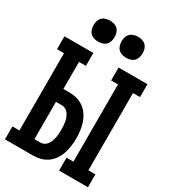

<svg xmlns="http://www.w3.org/2000/svg" viewBox="-227 -1073 1054 1186"><g transform="rotate(30 300.0 -480.0)"><path d="M390 0V-92H439V-643H390V-735H596V-643H546V-92H596V0ZM4 0V-92H54V-643H4V-735H210V-643H161V-450H204Q231 -450 257.5 -443Q284 -436 306 -420Q328 -404 343.5 -381Q359 -358 367.5 -332.5Q376 -307 379.5 -279.5Q383 -252 383 -225Q383 -198 379.5 -171Q376 -144 367.5 -118Q359 -92 343.5 -69Q328 -46 306 -30Q284 -14 257.5 -7Q231 0 204 0ZM161 -92H204Q218 -92 230.5 -99Q243 -106 251 -117.5Q259 -129 264 -142.5Q269 -156 271.5 -169.5Q274 -183 275 -197Q276 -211 276 -225Q276 -239 275 -253Q274 -267 271.5 -281Q269 -295 264 -308Q259 -321 251 -332.5Q243 -344 230.5 -351Q218 -358 204 -358H161ZM400 -810Q385 -810 370 -814.5Q355 -819 344.5 -829.5Q334 -840 329.5 -855Q325 -870 325 -885Q325 -900 329.5 -915Q334 -930 344.5 -940.5Q355 -951 370 -955.5Q385 -960 400 -960Q415 -960 430 -955.5Q445 -951 455.5 -940.5Q466 -930 470.5 -915Q475 -900 475 -885Q475 -870 470.5 -855Q466 -840 455.5 -829.5Q445 -819 430 -814.5Q415 -810 400 -810ZM200 -810Q185 -810 170 -814.5Q155 -819 144.5 -829.5Q134 -840 129.5 -855Q125 -870 125 -885Q125 -900 129.5 -915Q134 -930 144.5 -940.5Q155 -951 170 -955.5Q185 -960 200 -960Q215 -960 230 -955.5Q245 -951 255.5 -940.5Q266 -930 270.5 -915Q275 -900 275 -885Q275 -870 270.5 -855Q266 -840 255.5 -829.5Q245 -819 230 -814.5Q215 -810 200 -810Z"/></g></svg>

Font: Iosevka Slab Semibold Extended
Style: Regular
Weight: 600
Width: 7
Monospace: yes
Designer: Belleve Invis
Foundry: Belleve Invis
Version: Version 11.1.0; ttfautohint (v1.8.3)